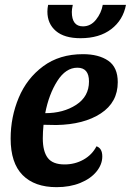

<svg xmlns="http://www.w3.org/2000/svg" viewBox="-20 -754 541 794"><path d="M467 -414Q467 -331 397 -285Q327 -239 213 -237L160 -238Q157 -208 157 -182Q157 -128 177.5 -101Q198 -74 247 -74Q290 -74 325.5 -94Q361 -114 379 -149Q403 -141 403 -107Q403 -74 379 -44.5Q355 -15 312 2.5Q269 20 214 20Q123 20 73.5 -30Q24 -80 24 -181Q24 -270 57.5 -350Q91 -430 158.5 -480Q226 -530 323 -530Q388 -530 427.5 -503Q467 -476 467 -414ZM167 -286Q242 -286 295 -320.5Q348 -355 348 -417Q348 -474 300 -474Q252 -474 217 -419Q182 -364 167 -286ZM277 -705Q277 -645 323 -645Q355 -645 377 -672.5Q399 -700 405 -734H501Q489 -671 440 -633.5Q391 -596 313 -596Q246 -596 211 -626Q176 -656 176 -706Q176 -719 179 -734H281Q277 -715 277 -705Z"/></svg>

Font: Sansita Medium Italic
Style: Regular
Weight: 500
Italic angle: -11°
Designer: Pablo Cosgaya
Foundry: Omnibus-Type
Version: Version 1.006